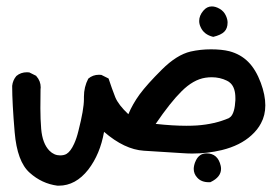

<svg xmlns="http://www.w3.org/2000/svg" viewBox="-20 -276 851 601"><path d="M633.8 294.4Q609.9 294.4 597.2 279.8Q586.4 268.1 586.4 252.4Q586.4 248 587.9 241Q589.4 233.9 593.3 226.1Q604 204.1 626.5 204.1Q662.1 204.1 670.9 243.2Q671.9 248 671.9 252.4Q671.9 278.3 639.2 293.9L638.2 294.4Q635.3 294.4 633.8 294.4ZM242.7 34.7V26.9Q242.7 -3.9 256.3 -29.8Q270.5 -42 290 -42Q293 -42 297.4 -41.5L319.8 -30.3Q330.1 1 340.8 28.3Q350.6 52.2 381.8 81.5Q395 49.8 417 19.5Q440.4 -12.2 486.8 -58.3Q533.2 -104.5 576.7 -114.7Q607.4 -121.6 640.6 -121.6Q673.8 -121.6 697.8 -115.7Q732.9 -106.4 756.8 -82.5Q780.8 -58.6 796.4 -16.6Q810.5 21.5 810.5 53.7Q810.5 85 796.9 109.9Q786.6 129.9 767.1 147.5Q731.9 179.7 674.3 193.8Q629.4 204.6 582 204.6Q568.4 204.6 554.2 203.6L430.2 195.8Q369.6 191.9 305.7 136.7Q293.5 206.5 256.3 254.9Q216.8 305.2 164.1 305.2Q161.1 305.2 159.7 305.2Q110.8 298.8 72.8 264.6Q33.7 230 25.9 137.9Q18.1 45.9 18.1 -6.8V-7.3Q20 -24.9 31.2 -38.1Q44.9 -49.8 64.5 -49.8Q67.4 -49.8 71.8 -49.3L93.3 -38.6L93.8 -37.6Q107.4 -22.5 107.4 -2.4Q107.4 0.5 106.9 3.4Q106.4 29.3 106.4 63Q106.4 96.7 108.9 127.4Q112.8 173.3 134.8 195.8Q149.4 210.4 168 210.4Q180.7 210.4 188.5 205.6Q201.2 197.8 211.9 174.3Q219.7 157.7 225.6 133.3Q242.7 66.4 242.7 34.7ZM563 117.7Q581.1 117.7 596.7 116.7Q651.9 112.8 696.3 93.8L702.1 89.4Q714.8 76.7 716.8 37.6Q716.8 34.2 716.8 30.8Q716.8 -0.5 702.1 -15.1Q696.8 -20.5 690.4 -23.4Q668.5 -34.2 642.6 -34.2Q633.3 -34.2 623 -32.7Q585 -26.9 548.3 9.8Q513.7 43.9 467.3 111.8Q521 117.7 563 117.7ZM603.5 -210.4Q603.5 -227.1 616.2 -242.2Q627.4 -255.9 643.1 -255.9Q654.8 -255.9 667.5 -248.5Q681.2 -240.7 687.5 -226.1Q692.4 -214.8 692.4 -205.6Q692.4 -187 682.1 -176.8Q671.9 -166.5 647.5 -160.6Q618.2 -167.5 607.9 -191.4Q603.5 -200.7 603.5 -210.4Z"/></svg>

Font: Bakudai
Style: Medium
Weight: 500
Version: Version 1.48